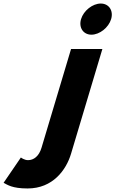

<svg xmlns="http://www.w3.org/2000/svg" viewBox="-34 -790 652 1085"><path d="M367.5 -513 200.6 45C186.2 93 156.7 115 124.6 115C102.6 115 84 100 84 100L-13.7 243C8 254 33.7 275 122.1 275C264.8 275 340.2 170 367.4 79L544.5 -513ZM424 -682C409.7 -634 436.7 -594 482.7 -594C528.7 -594 579.7 -634 594 -682C608.4 -730 581.4 -770 535.4 -770C489.4 -770 438.4 -730 424 -682Z"/></svg>

Font: Hussar
Style: BdSuprExtOblThree
Weight: 700
Foundry: Cannot Into Space Fonts
Version: Version 2.00